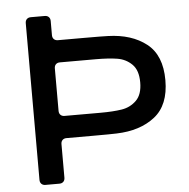

<svg xmlns="http://www.w3.org/2000/svg" viewBox="-52 -785 823 836"><g transform="rotate(-5 359.5 -366.5)"><path d="M673 -409Q673 -300 608.5 -249.5Q544 -199 441 -196Q419 -195 336 -195H222Q211 -195 204.5 -188.5Q198 -182 198 -171V-24Q198 -13 191.5 -6.5Q185 0 174 0H113Q102 0 95.5 -6.5Q89 -13 89 -24V-709Q89 -720 95.5 -726.5Q102 -733 113 -733H174Q185 -733 191.5 -726.5Q198 -720 198 -709V-647Q198 -636 204.5 -629.5Q211 -623 222 -623H336Q419 -623 441 -622Q544 -619 608.5 -568.5Q673 -518 673 -409ZM222 -292H379Q435 -292 472.5 -298Q510 -304 536.5 -330Q563 -356 563 -409Q563 -462 536.5 -488Q510 -514 472.5 -520Q435 -526 379 -526H222Q211 -526 204.5 -519.5Q198 -513 198 -502V-316Q198 -305 204.5 -298.5Q211 -292 222 -292Z"/></g></svg>

Font: Shippori Gochic B2 Bold
Style: Regular
Weight: 700
Designer: FONTDASU
Foundry: FONTDASU / Google Inc. / but / Adobe
Version: Version 1.130